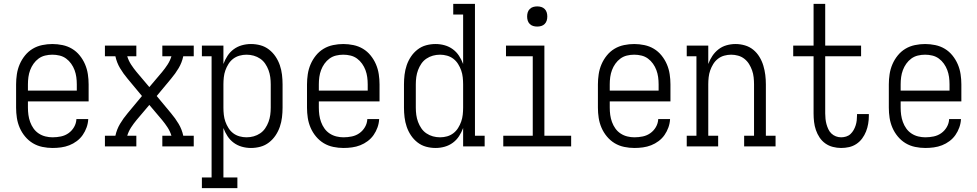

<svg xmlns="http://www.w3.org/2000/svg" viewBox="-20 -755 5040 990"><path d="M251 8Q225 8 198.5 2.5Q172 -3 149.5 -16.5Q127 -30 109.5 -51Q92 -72 81.5 -96.5Q71 -121 67 -147Q63 -173 63 -200V-320Q63 -346 67 -372.5Q71 -399 81.5 -423.5Q92 -448 109 -469Q126 -490 148.5 -503.5Q171 -517 197.5 -522.5Q224 -528 250 -528Q276 -528 302.5 -522.5Q329 -517 351.5 -503.5Q374 -490 391 -469Q408 -448 418.5 -423.5Q429 -399 433 -372.5Q437 -346 437 -320V-232H124V-200Q124 -181 126.5 -162.5Q129 -144 135.5 -126Q142 -108 153 -92.5Q164 -77 180 -66.5Q196 -56 214.5 -51.5Q233 -47 251 -47Q273 -47 294.5 -51.5Q316 -56 333.5 -68.5Q351 -81 362 -100Q373 -119 374 -141H435Q434 -119 426.5 -98Q419 -77 406.5 -59Q394 -41 376 -27.5Q358 -14 337.5 -6Q317 2 295 5Q273 8 251 8ZM376 -288V-320Q376 -339 373.5 -357.5Q371 -376 364.5 -393.5Q358 -411 347 -426.5Q336 -442 321 -453Q306 -464 287.5 -468.5Q269 -473 250 -473Q231 -473 212.5 -468.5Q194 -464 179 -453Q164 -442 153 -426.5Q142 -411 135.5 -393.5Q129 -376 126.5 -357.5Q124 -339 124 -320V-288Z M521 0V-55H575Q582 -88 599 -116.5Q616 -145 638 -171L712 -260L638 -349Q616 -375 599 -403.5Q582 -432 575 -465H521V-520H683V-465H636Q643 -442 656 -422Q669 -402 684 -384L750 -306L816 -384Q831 -402 844 -422Q857 -442 864 -465H817V-520H979V-465H925Q918 -432 901 -403.5Q884 -375 862 -349L788 -260L862 -171Q884 -145 901 -116.5Q918 -88 925 -55H979V0H817V-55H864Q857 -78 844 -98Q831 -118 816 -136L750 -214L684 -136Q669 -118 656 -98Q643 -78 636 -55H683V0Z M1021 215V160H1071V-465H1021V-520H1132V-425Q1140 -447 1153 -467Q1166 -487 1185 -501Q1204 -515 1227 -521.5Q1250 -528 1274 -528Q1299 -528 1323 -521.5Q1347 -515 1367 -499.5Q1387 -484 1401 -463Q1415 -442 1423 -418.5Q1431 -395 1434 -370Q1437 -345 1437 -320V-200Q1437 -175 1434 -150Q1431 -125 1423 -101.5Q1415 -78 1401 -57Q1387 -36 1367 -20.5Q1347 -5 1323 1.5Q1299 8 1274 8Q1250 8 1227 1.5Q1204 -5 1185 -19Q1166 -33 1153 -53Q1140 -73 1132 -95V160H1204V215ZM1251 -47Q1270 -47 1288 -52Q1306 -57 1321.5 -67.5Q1337 -78 1347.5 -93.5Q1358 -109 1364.5 -126.5Q1371 -144 1373.5 -162.5Q1376 -181 1376 -200V-320Q1376 -339 1373.5 -357.5Q1371 -376 1364.5 -393.5Q1358 -411 1347.5 -426.5Q1337 -442 1321.5 -452.5Q1306 -463 1288 -468Q1270 -473 1251 -473Q1233 -473 1215 -468Q1197 -463 1182.5 -452Q1168 -441 1158 -425Q1148 -409 1142 -392Q1136 -375 1134 -356.5Q1132 -338 1132 -320V-200Q1132 -182 1134 -163.5Q1136 -145 1142 -128Q1148 -111 1158 -95Q1168 -79 1182.5 -68Q1197 -57 1215 -52Q1233 -47 1251 -47Z M1751 8Q1725 8 1698.5 2.5Q1672 -3 1649.5 -16.5Q1627 -30 1609.5 -51Q1592 -72 1581.5 -96.5Q1571 -121 1567 -147Q1563 -173 1563 -200V-320Q1563 -346 1567 -372.5Q1571 -399 1581.5 -423.5Q1592 -448 1609 -469Q1626 -490 1648.5 -503.5Q1671 -517 1697.5 -522.5Q1724 -528 1750 -528Q1776 -528 1802.5 -522.5Q1829 -517 1851.5 -503.5Q1874 -490 1891 -469Q1908 -448 1918.5 -423.5Q1929 -399 1933 -372.5Q1937 -346 1937 -320V-232H1624V-200Q1624 -181 1626.5 -162.5Q1629 -144 1635.5 -126Q1642 -108 1653 -92.5Q1664 -77 1680 -66.5Q1696 -56 1714.5 -51.5Q1733 -47 1751 -47Q1773 -47 1794.5 -51.5Q1816 -56 1833.5 -68.5Q1851 -81 1862 -100Q1873 -119 1874 -141H1935Q1934 -119 1926.5 -98Q1919 -77 1906.5 -59Q1894 -41 1876 -27.5Q1858 -14 1837.5 -6Q1817 2 1795 5Q1773 8 1751 8ZM1876 -288V-320Q1876 -339 1873.5 -357.5Q1871 -376 1864.5 -393.5Q1858 -411 1847 -426.5Q1836 -442 1821 -453Q1806 -464 1787.5 -468.5Q1769 -473 1750 -473Q1731 -473 1712.5 -468.5Q1694 -464 1679 -453Q1664 -442 1653 -426.5Q1642 -411 1635.5 -393.5Q1629 -376 1626.5 -357.5Q1624 -339 1624 -320V-288Z M2226 8Q2201 8 2177 1.5Q2153 -5 2133 -20.5Q2113 -36 2099 -57Q2085 -78 2077 -101.5Q2069 -125 2066 -150Q2063 -175 2063 -200V-320Q2063 -345 2066 -370Q2069 -395 2077 -418.5Q2085 -442 2099 -463Q2113 -484 2133 -499.5Q2153 -515 2177 -521.5Q2201 -528 2226 -528Q2250 -528 2273 -521.5Q2296 -515 2315 -501Q2334 -487 2347 -467Q2360 -447 2368 -425V-680H2317V-735H2429V-55H2479V0H2368V-95Q2360 -73 2347 -53Q2334 -33 2315 -19Q2296 -5 2273 1.5Q2250 8 2226 8ZM2249 -47Q2268 -47 2285.5 -52Q2303 -57 2317.5 -68Q2332 -79 2342 -95Q2352 -111 2358 -128Q2364 -145 2366 -163.5Q2368 -182 2368 -200V-320Q2368 -338 2366 -356.5Q2364 -375 2358 -392Q2352 -409 2342 -425Q2332 -441 2317.5 -452Q2303 -463 2285 -468Q2267 -473 2249 -473Q2230 -473 2212 -468Q2194 -463 2178.5 -452.5Q2163 -442 2152.5 -426.5Q2142 -411 2135.5 -393.5Q2129 -376 2126.5 -357.5Q2124 -339 2124 -320V-200Q2124 -181 2126.5 -162.5Q2129 -144 2135.5 -126.5Q2142 -109 2152.5 -93.5Q2163 -78 2178.5 -67.5Q2194 -57 2212 -52Q2230 -47 2249 -47Z M2575 0V-55H2727V-465H2589V-520H2787V-55H2925V0ZM2750 -618Q2739 -618 2729 -621Q2719 -624 2711.5 -631.5Q2704 -639 2701 -649Q2698 -659 2698 -670Q2698 -681 2701 -691Q2704 -701 2711.5 -708.5Q2719 -716 2729 -719Q2739 -722 2750 -722Q2761 -722 2771 -719Q2781 -716 2788.5 -708.5Q2796 -701 2799 -691Q2802 -681 2802 -670Q2802 -659 2799 -649Q2796 -639 2788.5 -631.5Q2781 -624 2771 -621Q2761 -618 2750 -618Z M3251 8Q3225 8 3198.5 2.5Q3172 -3 3149.5 -16.5Q3127 -30 3109.5 -51Q3092 -72 3081.5 -96.5Q3071 -121 3067 -147Q3063 -173 3063 -200V-320Q3063 -346 3067 -372.5Q3071 -399 3081.5 -423.5Q3092 -448 3109 -469Q3126 -490 3148.5 -503.5Q3171 -517 3197.5 -522.5Q3224 -528 3250 -528Q3276 -528 3302.5 -522.5Q3329 -517 3351.5 -503.5Q3374 -490 3391 -469Q3408 -448 3418.5 -423.5Q3429 -399 3433 -372.5Q3437 -346 3437 -320V-232H3124V-200Q3124 -181 3126.5 -162.5Q3129 -144 3135.5 -126Q3142 -108 3153 -92.5Q3164 -77 3180 -66.5Q3196 -56 3214.5 -51.5Q3233 -47 3251 -47Q3273 -47 3294.5 -51.5Q3316 -56 3333.5 -68.5Q3351 -81 3362 -100Q3373 -119 3374 -141H3435Q3434 -119 3426.5 -98Q3419 -77 3406.5 -59Q3394 -41 3376 -27.5Q3358 -14 3337.5 -6Q3317 2 3295 5Q3273 8 3251 8ZM3376 -288V-320Q3376 -339 3373.5 -357.5Q3371 -376 3364.5 -393.5Q3358 -411 3347 -426.5Q3336 -442 3321 -453Q3306 -464 3287.5 -468.5Q3269 -473 3250 -473Q3231 -473 3212.5 -468.5Q3194 -464 3179 -453Q3164 -442 3153 -426.5Q3142 -411 3135.5 -393.5Q3129 -376 3126.5 -357.5Q3124 -339 3124 -320V-288Z M3521 0V-55H3571V-465H3521V-520H3632V-425Q3640 -447 3653 -466.5Q3666 -486 3684.5 -500.5Q3703 -515 3726 -521.5Q3749 -528 3773 -528Q3797 -528 3821 -521Q3845 -514 3864 -498.5Q3883 -483 3896 -461.5Q3909 -440 3916 -416.5Q3923 -393 3926 -369Q3929 -345 3929 -320V-55H3979V0H3817V-55H3868V-320Q3868 -338 3866 -356.5Q3864 -375 3858 -392Q3852 -409 3842.5 -424.5Q3833 -440 3818.5 -451.5Q3804 -463 3786 -468Q3768 -473 3750 -473Q3732 -473 3714 -468Q3696 -463 3681.5 -451.5Q3667 -440 3657.5 -424.5Q3648 -409 3642 -392Q3636 -375 3634 -356.5Q3632 -338 3632 -320V-55H3683V0Z M4317 8Q4296 8 4274.5 2.5Q4253 -3 4235.5 -15.5Q4218 -28 4206 -46Q4194 -64 4187 -84.5Q4180 -105 4177.5 -126.5Q4175 -148 4175 -170V-465H4070V-520H4175V-735H4235V-520H4420V-465H4235V-170Q4235 -156 4236.5 -142Q4238 -128 4241.5 -115Q4245 -102 4251 -89Q4257 -76 4267 -66.5Q4277 -57 4290 -52Q4303 -47 4317 -47Q4330 -47 4343 -51Q4356 -55 4365.5 -64Q4375 -73 4381.5 -84.5Q4388 -96 4392 -108.5Q4396 -121 4397.5 -134Q4399 -147 4399 -160V-167H4460V-157Q4460 -137 4456.5 -116.5Q4453 -96 4445.5 -77Q4438 -58 4425.5 -41Q4413 -24 4395.5 -12.5Q4378 -1 4358 3.5Q4338 8 4317 8Z M4751 8Q4725 8 4698.5 2.5Q4672 -3 4649.5 -16.5Q4627 -30 4609.5 -51Q4592 -72 4581.5 -96.5Q4571 -121 4567 -147Q4563 -173 4563 -200V-320Q4563 -346 4567 -372.5Q4571 -399 4581.5 -423.5Q4592 -448 4609 -469Q4626 -490 4648.5 -503.5Q4671 -517 4697.5 -522.5Q4724 -528 4750 -528Q4776 -528 4802.5 -522.5Q4829 -517 4851.5 -503.5Q4874 -490 4891 -469Q4908 -448 4918.5 -423.5Q4929 -399 4933 -372.5Q4937 -346 4937 -320V-232H4624V-200Q4624 -181 4626.5 -162.5Q4629 -144 4635.5 -126Q4642 -108 4653 -92.5Q4664 -77 4680 -66.5Q4696 -56 4714.5 -51.5Q4733 -47 4751 -47Q4773 -47 4794.5 -51.5Q4816 -56 4833.5 -68.5Q4851 -81 4862 -100Q4873 -119 4874 -141H4935Q4934 -119 4926.5 -98Q4919 -77 4906.5 -59Q4894 -41 4876 -27.5Q4858 -14 4837.5 -6Q4817 2 4795 5Q4773 8 4751 8ZM4876 -288V-320Q4876 -339 4873.5 -357.5Q4871 -376 4864.5 -393.5Q4858 -411 4847 -426.5Q4836 -442 4821 -453Q4806 -464 4787.5 -468.5Q4769 -473 4750 -473Q4731 -473 4712.5 -468.5Q4694 -464 4679 -453Q4664 -442 4653 -426.5Q4642 -411 4635.5 -393.5Q4629 -376 4626.5 -357.5Q4624 -339 4624 -320V-288Z"/></svg>

Font: Iosevka Curly Slab Light
Style: Regular
Weight: 300
Monospace: yes
Designer: Belleve Invis
Foundry: Belleve Invis
Version: Version 22.1.2; ttfautohint (v1.8.4)